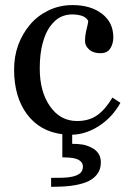

<svg xmlns="http://www.w3.org/2000/svg" viewBox="-20 -515 494 752"><path d="M224.1 10.7Q135.3 -0.5 85.2 -68.4Q35.2 -136.2 35.2 -242.7Q35.2 -293.5 51 -337.6Q66.9 -381.8 97.2 -418Q126 -452.6 169.4 -473.9Q212.9 -495.1 264.2 -495.1Q335 -495.1 379.4 -461.2Q423.8 -427.2 423.8 -368.7Q423.8 -344.2 412.1 -325.4Q400.4 -306.6 373.5 -306.6Q344.7 -306.6 328.9 -321.3Q313 -335.9 313 -354Q313 -376 318.8 -399.2Q324.7 -422.4 325.7 -433.1Q316.9 -448.2 299.6 -453.4Q282.2 -458.5 262.2 -458.5Q238.8 -458.5 217.5 -448.5Q196.3 -438.5 176.3 -411.6Q158.2 -387.2 147 -345.7Q135.7 -304.2 135.7 -246.6Q135.7 -155.8 176 -98.4Q216.3 -41 281.7 -41Q329.1 -41 361.1 -64Q393.1 -86.9 420.4 -132.8L451.7 -112.3Q420.4 -56.2 368.9 -22.5Q317.4 11.2 262.7 12.7V48.3Q284.7 48.3 302.2 51Q319.8 53.7 337.9 63Q354.5 70.8 364.7 85.2Q375 99.6 375 121.1Q375 149.4 359.4 168.9Q343.8 188.5 315.9 199.2Q289.1 209 256.3 212.9Q223.6 216.8 180.2 216.8V181.6Q200.2 181.6 223.6 181.2Q247.1 180.7 263.7 176.8Q283.2 172.4 293.9 163.3Q304.7 154.3 304.7 137.7Q304.7 126 297.4 118.4Q290 110.8 277.8 106.9Q268.1 103.5 251.7 102.3Q235.4 101.1 224.1 101.1Z"/></svg>

Font: UniBurma_GGSerif
Style: Book
Weight: 400
Designer: Victor San Kho Lin (for Burmese only and related typography optimization with it)
Foundry: http://www.unimm.org
Version: 2.0